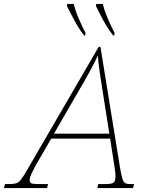

<svg xmlns="http://www.w3.org/2000/svg" viewBox="-81 -951 745 971"><path d="M-61 0 -56 -20H-39Q-13 -20 0.5 -24Q14 -28 26.5 -44.5Q39 -61 60 -98L418 -714H427L525 -109Q532 -68 537.5 -49Q543 -30 552 -25Q561 -20 579 -20H597L592 0H411L416 -20H449Q484 -20 493.5 -27.5Q503 -35 503 -60Q503 -71 501 -87Q499 -103 498 -108L476 -250H178L98 -112Q88 -93 78.5 -73Q69 -53 69 -42Q69 -27 79 -23.5Q89 -20 120 -20H162L157 0ZM318 -493 192 -275H472L439 -484Q432 -528 424 -581Q416 -634 414 -670Q397 -634 372 -588Q347 -542 318 -493ZM492 -771Q476 -790 458.5 -818.5Q441 -847 427 -875.5Q413 -904 404 -921L406 -931H439Q447 -897 465 -855Q483 -813 499 -784L496 -771ZM345 -771Q329 -790 312 -818.5Q295 -847 280.5 -875.5Q266 -904 257 -921L259 -931H292Q300 -897 318 -855Q336 -813 352 -784L349 -771Z"/></svg>

Font: Noto Serif Thin
Style: Italic
Weight: 100
Italic angle: -12°
Designer: Monotype Design Team
Foundry: Monotype Imaging Inc.
Version: Version 2.014; ttfautohint (v1.8.4.7-5d5b)